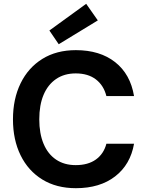

<svg xmlns="http://www.w3.org/2000/svg" viewBox="-20 -975 772 1007"><path d="M378 12Q276 12 202 -33.5Q128 -79 88 -160.5Q48 -242 48 -349Q48 -456 88 -538Q128 -620 202 -666Q276 -712 378 -712Q504 -712 584 -649Q664 -586 683 -471H538Q524 -527 483 -558.5Q442 -590 377 -590Q317 -590 274 -560.5Q231 -531 208.5 -477.5Q186 -424 186 -349Q186 -275 208.5 -221Q231 -167 274 -138Q317 -109 377 -109Q442 -109 483 -138.5Q524 -168 538 -221H683Q664 -112 584 -50Q504 12 378 12ZM288 -743 239 -815 432 -955 493 -868Z"/></svg>

Font: DM Sans 9pt
Style: Bold
Weight: 700
Version: Version 4.004;gftools[0.9.30]